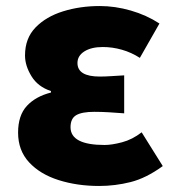

<svg xmlns="http://www.w3.org/2000/svg" viewBox="-20 -603 583 637"><path d="M309 14Q236 14 174.5 -5.5Q113 -25 76.5 -64.5Q40 -104 40 -163Q40 -220 69 -251.5Q98 -283 149 -296V-301Q106 -315 84.5 -350Q63 -385 63 -419Q63 -476 98 -512Q133 -548 189.5 -565.5Q246 -583 311 -583Q362 -583 414 -568Q466 -553 509 -525L444 -411Q416 -429 384.5 -438Q353 -447 321 -447Q283 -447 260 -432.5Q237 -418 237 -394Q237 -349 311 -349Q329 -349 351 -350.5Q373 -352 392 -353V-227Q367 -229 341.5 -230.5Q316 -232 293 -232Q252 -232 233 -221Q214 -210 214 -181Q214 -122 327 -122Q351 -122 385 -131Q419 -140 450 -164L520 -52Q465 -12 413.5 1Q362 14 309 14Z"/></svg>

Font: Source Han Sans TC Heavy
Style: Regular
Weight: 900
Designer: Ryoko NISHIZUKA Ë•øÂ°öÊ∂ºÂ≠ê (kana, bopomofo & ideographs); Paul D. Hunt (Latin, Greek & Cyrillic); Sandoll Communicatio
Foundry: Adobe
Version: Version 2.004;hotconv 1.0.118;makeotfexe 2.5.65603